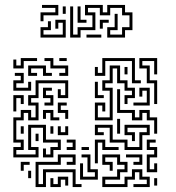

<svg xmlns="http://www.w3.org/2000/svg" viewBox="-20 -741 714 777"><path d="M34 -464V-500H46V-476H64V-506H130V-494H76V-464ZM220 -434V-446H244V-464H184V-494H160V-506H196V-476H256V-434ZM220 -494V-506H250V-494ZM514 -404V-494H406V-434H364V-470H376V-446H394V-506H526V-416H550V-404ZM604 -320V-404H574V-464H544V-506H616V-440H604V-494H556V-476H586V-416H616V-320ZM94 -434V-476H166V-446H190V-434H154V-464H106V-446H130V-434ZM364 -254V-326H406V-290H394V-314H376V-266H424V-374H394V-416H424V-476H466V-416H496V-386H526V-344H496V-320H484V-356H514V-374H484V-404H454V-464H436V-404H406V-386H436V-254ZM484 -440V-470H496V-440ZM34 -374V-416H64V-434H40V-446H76V-404H46V-386H94V-410H106V-374ZM34 -104V-146H64V-164H34V-266H64V-296H106V-266H124V-314H94V-356H124V-416H256V-344H214V-380H226V-356H244V-404H136V-344H106V-326H136V-254H94V-284H76V-254H46V-176H76V-134H46V-116H124V-134H94V-236H166V-176H226V-134H196V-104H154V-140H166V-116H184V-146H214V-164H154V-224H106V-146H136V-104ZM364 -344V-410H376V-356H400V-344ZM520 -314V-326H574V-374H556V-350H544V-386H586V-314ZM160 -314V-326H184V-344H154V-386H190V-374H166V-356H196V-314ZM604 -200V-254H574V-284H556V-254H514V-284H454V-380H466V-296H526V-266H544V-296H586V-266H616V-200ZM34 -290V-356H76V-320H64V-344H46V-290ZM244 -260V-284H214V-326H250V-314H226V-296H256V-260ZM184 -254V-284H166V-260H154V-296H196V-266H220V-254ZM454 -200V-260H466V-200ZM484 -134V-164H424V-224H376V-206H400V-194H364V-236H436V-176H496V-146H544V-206H574V-224H496V-206H526V-170H514V-194H484V-236H586V-194H556V-134ZM64 -200V-230H76V-200ZM184 -200V-230H196V-200ZM214 -194V-230H226V-206H244V-230H256V-194ZM124 -170V-200H136V-170ZM574 -44V-116H604V-134H574V-176H610V-164H586V-146H616V-104H586V-56H604V-80H616V-44ZM250 -134V-146H274V-164H250V-176H286V-134ZM364 -80V-176H406V-146H460V-134H394V-164H376V-80ZM310 -134V-146H340V-134ZM124 16V-86H214V-116H286V-74H250V-86H274V-104H226V-74H136V4H154V-56H286V4H310V16H274V-44H166V16ZM304 -14V-80H316V-26H364V-44H334V-104H310V-116H346V-56H376V-14ZM394 16V-26H454V-56H484V-74H454V-104H406V-86H436V-50H424V-74H394V-116H466V-86H496V-44H466V-14H406V4H484V-26H514V-56H556V-26H586V16H520V4H574V-14H544V-44H526V-14H496V16ZM520 -74V-86H544V-104H490V-116H556V-74ZM64 -50V-86H100V-74H76V-50ZM94 -20V-50H106V-20ZM184 16V-20H196V4H214V-26H256V10H244V-14H226V16ZM604 10V-20H616V10ZM144 -655V-691H204V-709H150V-721H216V-679H156V-655ZM264 -589V-715H276V-601H294V-631H354V-679H324V-721H396V-691H414V-721H486V-691H516V-619H486V-589H414V-631H444V-685H456V-619H426V-601H474V-631H504V-679H474V-709H426V-679H384V-709H336V-691H366V-619H306V-589ZM234 -685V-715H246V-685ZM294 -649V-715H306V-661H330V-649ZM144 -589V-631H174V-655H186V-619H156V-601H234V-649H216V-625H204V-661H246V-589ZM384 -625V-661H420V-649H396V-625ZM330 -589V-601H390V-589Z"/></svg>

Font: Rubik Maze
Style: Regular
Weight: 400
Designer: Hubert and Fischer, NaN
Foundry: Hubert and Fischer, NaN
Version: Version 2.200